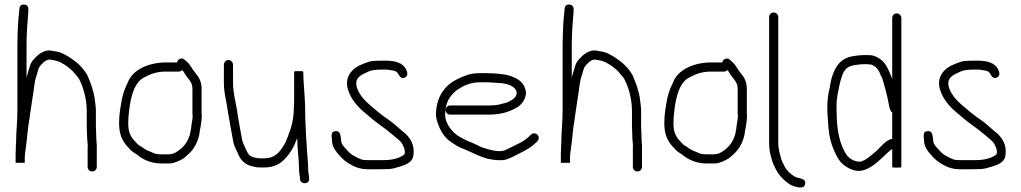

<svg xmlns="http://www.w3.org/2000/svg" viewBox="-20 -752 4580 861"><path d="M67 -713 66 -701C64.1 -680.5 62.1 -669 61 -645C59.5 -615.1 58 -583.9 58 -551V-256C58 -206.7 52 -155.9 52 -111C51.3 -105.7 51 -97.7 51 -87C50.3 -76.3 50 -67.7 50 -61V-22H91V-41C91 -57 93.9 -76.5 96.5 -94.5C102 -133.1 104.6 -180.8 112 -218L114 -234C118 -257.1 126.9 -325 131 -347C134.3 -373.5 137.5 -398.7 146 -420C149.8 -431.3 151.9 -445.8 158 -454C166 -463.6 183.7 -485 202 -485C208.7 -483.7 215 -482.7 221 -482C246.9 -477.7 266.3 -464.6 284 -452L298 -440C302.7 -436.7 307 -432.3 311 -427L325 -411C329 -406.3 332.7 -401 336 -395C355.1 -356.7 369 -307.3 369 -253V-186C369 -172 371 -143.4 371 -129C371 -117.2 375 -101.9 373 -90V-4C373 7.7 382 17 393.5 17C405 17 414 7.7 414 -4V-89C415.3 -100.5 412 -115.7 412 -129C412 -143.3 410 -172 410 -186V-255C410 -274.4 406 -295.9 404 -314L400 -334C398 -339.3 396.3 -345.3 395 -352C390.9 -368.6 378.7 -399.5 372 -414C360.4 -435.6 342.9 -455.3 325 -471C300.9 -489.1 279.7 -505.8 249 -517C235.3 -521.6 223.7 -521.6 210 -525C184.7 -530.1 158.1 -513.1 144 -499C129.9 -484.9 119.4 -475.3 114 -455C109.7 -439.4 103.8 -424.4 100 -408C100 -407.3 99.7 -406.3 99 -405V-552C99 -603.1 103.4 -654.2 107 -698V-710C110 -737.4 67 -739.9 67 -713Z M774 -472H724C647.1 -472 573.9 -439.4 553 -382C541.9 -359.8 533.6 -337.9 527 -310C520.7 -272.4 514 -241.9 514 -199C514 -150.6 528.1 -120.8 551 -95C555.7 -91 559.7 -86.7 563 -82C572.4 -71.5 582.4 -66.7 594 -59C619.9 -36.8 656.7 -19 703 -19H737C743 -19 749.3 -19.7 756 -21C782.8 -29 803.2 -39.2 822 -58C847.9 -80.2 866.4 -111.9 874 -150L876 -166C879.3 -179.1 885 -215.1 885 -231C884.3 -235 884 -239 884 -243V-355C884 -385.5 871.4 -407.7 856 -425C840.6 -442.6 835 -461.2 817 -476L808 -484C796.1 -495.9 776.2 -487.5 774 -472ZM797 -438C802.2 -432.8 805.8 -425.6 810 -419C821.4 -399.9 843 -385 843 -355V-243C843 -238.3 843.3 -233.7 844 -229C844 -226.3 843.3 -220.7 842 -212C837.7 -190.6 837.9 -175.4 833 -156C833 -152 831.7 -147 829 -141C822.3 -121 810.5 -101.9 795 -88C779.4 -75.2 761.9 -60 737 -60H703C682.2 -60 674.3 -62.4 659 -70C642.1 -76.2 631.1 -81.3 619 -91C611.6 -96.6 600.6 -100.5 595 -108C590.3 -113.3 585.3 -118.7 580 -124C564.1 -143.1 555 -162.7 555 -199C555 -207.7 555.3 -216.3 556 -225C561.4 -294.9 575.1 -382.1 629 -406C655.7 -420.5 683.2 -431 724 -431H782C787.3 -431 792.3 -433.3 797 -438Z M984 -462V-383C984 -330 995.9 -299.7 1002 -251C1009.3 -207.5 1018.1 -158.9 1026 -117C1030.9 -92.6 1037.6 -84.4 1046 -66C1056.8 -38 1073.6 -16.7 1105 -8L1129 -2C1135 -1.3 1141.3 -1 1148 -1H1165C1229.7 -1 1259.8 -36.7 1286 -76C1296.6 -91.9 1305.1 -113.2 1313 -133C1313 -77.4 1321 -39.9 1321 7C1321 20.8 1323.1 31.6 1325 43V51C1327.9 77.4 1369.3 75.3 1366 49V41C1364.8 28.7 1362 21 1362 7C1362 -0.3 1361.7 -9 1361 -19C1354.9 -97.8 1348 -199.1 1348 -283C1347.3 -289 1347 -295.7 1347 -303C1345.4 -343.4 1340 -388.9 1340 -427V-430C1340 -432.7 1333 -433.7 1319 -433C1305.7 -433.7 1299 -432.7 1299 -430V-298C1299 -291.3 1298.7 -284 1298 -276C1298 -240.2 1293.4 -205.2 1284 -177C1274.5 -151 1265.6 -118.8 1251 -98C1233.6 -68.9 1211.4 -42 1165 -42H1148C1134.3 -42 1130.3 -43.7 1116 -47C1096 -53 1091.1 -64.2 1083 -82C1076.4 -99.1 1070.4 -105 1066 -124C1058.8 -167.1 1048.8 -212.3 1043 -257C1035.7 -302.6 1025 -333.4 1025 -383V-462C1025 -472.8 1015.5 -483 1004.5 -483C993.5 -483 984 -472.8 984 -462Z M1725 6C1733.7 5.3 1741.7 4 1749 2C1784.2 -8.6 1830.1 -16.1 1834 -57C1839.9 -101.1 1821.1 -129.9 1800 -151C1783.3 -164.3 1767.7 -178.5 1752 -192C1730.7 -211 1702.2 -227.7 1679 -247C1652.6 -269.6 1623.5 -291 1602 -319C1589 -336.8 1567.3 -371.5 1583 -399C1597.7 -418.6 1616.3 -422.7 1639 -434C1651.7 -438.2 1673.4 -440 1690 -440H1710C1716 -440 1722 -439.3 1728 -438C1737.4 -436.8 1751.3 -435.3 1758 -430C1769.3 -421 1774.1 -393 1796.5 -405C1811.2 -412.8 1807.2 -428.6 1801 -441C1786.6 -469.9 1752.7 -480 1710 -480H1690C1677.5 -480 1657.7 -479.2 1646 -478C1631.8 -475.4 1619.6 -469.2 1607 -465C1565.1 -449.8 1524.5 -413.2 1539 -355C1553.6 -303.8 1587.6 -268.9 1625 -239C1643.6 -223.1 1660.8 -207.5 1681 -194C1704.2 -177.4 1720.8 -163.9 1742 -147C1755 -134 1772.2 -124.6 1782.5 -108.5C1786.8 -101.8 1804.9 -66.9 1790 -57C1769 -41.3 1735.7 -34 1700.5 -34H1627C1621 -34 1615 -34.3 1609 -35C1595.6 -36.9 1571.7 -50.7 1562 -56C1547.1 -65 1538 -78 1526 -90C1519.3 -97.5 1510 -109.3 1510 -120L1508 -138C1506.3 -153.3 1500.7 -166 1483.5 -164C1459.5 -161.2 1469 -136.3 1469 -117C1470.6 -95.7 1483.1 -77 1495 -63C1509.3 -47.3 1522.2 -32.3 1541 -21C1562.9 -6.4 1592.2 7 1627 7H1681C1694.6 7 1711.1 6 1725 6Z M1998 -238H2172C2226.3 -238 2264.2 -250.3 2298 -270C2320.4 -281.9 2348.5 -319 2335 -354C2325.8 -387.8 2296.4 -402.2 2264 -413C2242 -420.3 2192.3 -424 2161 -424H2133C2122.3 -424 2112 -423.3 2102 -422C2080.1 -419.4 2066.7 -411.9 2049 -406L2027 -395C1973.5 -368.2 1935 -315.8 1935 -236C1935 -228 1937 -218 1941 -206C1953.3 -166.6 1973.9 -132.3 2006 -113L2024 -101L2042 -91C2049.3 -87.7 2056.7 -84.7 2064 -82C2092.9 -70.4 2120.9 -55 2151 -45L2167 -40C2185.5 -36.3 2210.6 -32 2235 -34C2254.4 -35.2 2268.9 -44.9 2284 -51L2323 -71C2344.7 -81.8 2366.7 -95.7 2383 -112C2388.6 -117.6 2396 -123.5 2396 -133.5C2396 -144.7 2386.7 -154 2375.5 -154C2369.8 -154 2365 -152 2361 -148C2345.2 -132.2 2327 -117.8 2305 -108L2265 -88C2259 -84.7 2252.7 -81.7 2246 -79C2228.8 -70.4 2195.4 -75.3 2179 -80L2162 -85C2138.5 -90.9 2130.5 -96.4 2108 -107C2088.3 -116.8 2076.6 -118.2 2061 -128C2044.4 -136.3 2027.8 -145.2 2015 -158C1998.2 -174.8 1976 -204.7 1976 -237C1976 -292 1998.8 -325.6 2030 -349C2057.2 -367.1 2087.9 -383 2133 -383H2161C2169.7 -383 2182.3 -382.3 2199 -381C2240.2 -379.4 2274.2 -374.7 2292 -351C2305.5 -332.9 2289.5 -311.3 2277 -305C2265.5 -298.1 2261.1 -294.5 2249 -291L2233 -287C2217.6 -281.2 2193.1 -279 2172 -279H1998C1987.2 -279 1978 -269.5 1978 -258.5C1978 -247.5 1987.2 -238 1998 -238Z M2512 -713 2511 -701C2509.1 -680.5 2507.1 -669 2506 -645C2504.5 -615.1 2503 -583.9 2503 -551V-256C2503 -206.7 2497 -155.9 2497 -111C2496.3 -105.7 2496 -97.7 2496 -87C2495.3 -76.3 2495 -67.7 2495 -61V-22H2536V-41C2536 -57 2538.9 -76.5 2541.5 -94.5C2547 -133.1 2549.6 -180.8 2557 -218L2559 -234C2563 -257.1 2571.9 -325 2576 -347C2579.3 -373.5 2582.5 -398.7 2591 -420C2594.8 -431.3 2596.9 -445.8 2603 -454C2611 -463.6 2628.7 -485 2647 -485C2653.7 -483.7 2660 -482.7 2666 -482C2691.9 -477.7 2711.3 -464.6 2729 -452L2743 -440C2747.7 -436.7 2752 -432.3 2756 -427L2770 -411C2774 -406.3 2777.7 -401 2781 -395C2800.1 -356.7 2814 -307.3 2814 -253V-186C2814 -172 2816 -143.4 2816 -129C2816 -117.2 2820 -101.9 2818 -90V-4C2818 7.7 2827 17 2838.5 17C2850 17 2859 7.7 2859 -4V-89C2860.3 -100.5 2857 -115.7 2857 -129C2857 -143.3 2855 -172 2855 -186V-255C2855 -274.4 2851 -295.9 2849 -314L2845 -334C2843 -339.3 2841.3 -345.3 2840 -352C2835.9 -368.6 2823.7 -399.5 2817 -414C2805.4 -435.6 2787.9 -455.3 2770 -471C2745.9 -489.1 2724.7 -505.8 2694 -517C2680.3 -521.6 2668.7 -521.6 2655 -525C2629.7 -530.1 2603.1 -513.1 2589 -499C2574.9 -484.9 2564.4 -475.3 2559 -455C2554.7 -439.4 2548.8 -424.4 2545 -408C2545 -407.3 2544.7 -406.3 2544 -405V-552C2544 -603.1 2548.4 -654.2 2552 -698V-710C2555 -737.4 2512 -739.9 2512 -713Z M3219 -472H3169C3092.1 -472 3018.9 -439.4 2998 -382C2986.9 -359.8 2978.6 -337.9 2972 -310C2965.7 -272.4 2959 -241.9 2959 -199C2959 -150.6 2973.1 -120.8 2996 -95C3000.7 -91 3004.7 -86.7 3008 -82C3017.4 -71.5 3027.4 -66.7 3039 -59C3064.9 -36.8 3101.7 -19 3148 -19H3182C3188 -19 3194.3 -19.7 3201 -21C3227.8 -29 3248.2 -39.2 3267 -58C3292.9 -80.2 3311.4 -111.9 3319 -150L3321 -166C3324.3 -179.1 3330 -215.1 3330 -231C3329.3 -235 3329 -239 3329 -243V-355C3329 -385.5 3316.4 -407.7 3301 -425C3285.6 -442.6 3280 -461.2 3262 -476L3253 -484C3241.1 -495.9 3221.2 -487.5 3219 -472ZM3242 -438C3247.2 -432.8 3250.8 -425.6 3255 -419C3266.4 -399.9 3288 -385 3288 -355V-243C3288 -238.3 3288.3 -233.7 3289 -229C3289 -226.3 3288.3 -220.7 3287 -212C3282.7 -190.6 3282.9 -175.4 3278 -156C3278 -152 3276.7 -147 3274 -141C3267.3 -121 3255.5 -101.9 3240 -88C3224.4 -75.2 3206.9 -60 3182 -60H3148C3127.2 -60 3119.3 -62.4 3104 -70C3087.1 -76.2 3076.1 -81.3 3064 -91C3056.6 -96.6 3045.6 -100.5 3040 -108C3035.3 -113.3 3030.3 -118.7 3025 -124C3009.1 -143.1 3000 -162.7 3000 -199C3000 -207.7 3000.3 -216.3 3001 -225C3006.4 -294.9 3020.1 -382.1 3074 -406C3100.7 -420.5 3128.2 -431 3169 -431H3227C3232.3 -431 3237.3 -433.3 3242 -438Z M3429 -675V-114C3429 -92.8 3431.2 -75.2 3435 -58C3440.8 -40.5 3444 -20.4 3453 -6L3460 9C3475.2 36.3 3497.6 60.2 3524 76C3539.3 84.3 3585.4 101.1 3590.5 74C3596 44.6 3558.7 49.8 3544 40C3527.1 30.3 3504.8 10.5 3497 -9L3489 -24C3487 -28 3485.3 -32 3484 -36C3477.8 -60.9 3470 -82 3470 -114V-675C3470 -686.7 3461 -696 3449.5 -696C3438 -696 3429 -686.7 3429 -675Z M4022 -103 3981 -84V-6C3981 0.4 4022 1.5 4022 -3ZM4022 -6V-671C4022 -682.4 4012.1 -692 4001 -692C3989.9 -692 3981 -682.4 3981 -671V-398C3976.6 -408.2 3974 -417.9 3969 -428C3955.3 -458.8 3945.3 -477.5 3916 -494C3898.1 -503.5 3890.4 -505 3869 -505H3853C3832.9 -505 3815.3 -501.2 3798 -499C3752 -488.8 3730.3 -459.7 3715 -419L3709 -401C3705.3 -387.4 3704 -375 3701 -360C3694.4 -335.8 3690 -302 3690 -272C3690 -241.1 3692.9 -209.3 3695 -180L3699 -148C3703.1 -124.8 3709.1 -104.7 3717 -85C3729.9 -55 3743.2 -24.5 3770 -8C3787.4 5 3816.1 18.8 3845 13C3883.7 4.4 3912.3 -22.9 3938 -46C3952.2 -58.8 3965.5 -74.7 3981 -84V-3C3981 1.5 4022 0.4 4022 -6ZM3981 -247V-130C3957 -124 3943.6 -108.6 3928 -93L3911 -76C3890.3 -59.5 3867.7 -34.4 3838 -27C3809.8 -27 3792 -39.3 3778 -55C3746.6 -99.8 3732 -167.6 3732 -243C3731.3 -253 3731 -262.7 3731 -272C3731 -280.7 3731.3 -289.7 3732 -299L3736 -327C3741.8 -354.1 3745.3 -381.9 3754 -405L3759 -420C3764.4 -433.6 3778.3 -451.9 3794 -455L3806 -459C3820.7 -461.1 3836.3 -464 3853 -464H3869C3874.3 -464 3879 -463.7 3883 -463C3885.7 -463 3890.3 -461.3 3897 -458C3916 -446.6 3922.9 -432.5 3931 -411C3933.7 -407 3935.7 -403 3937 -399C3945.2 -370.2 3954.5 -340.3 3961 -308C3966.6 -288.3 3966.3 -258.8 3981 -247Z M4380 6C4388.7 5.3 4396.7 4 4404 2C4439.2 -8.6 4485.1 -16.1 4489 -57C4494.9 -101.1 4476.1 -129.9 4455 -151C4438.3 -164.3 4422.7 -178.5 4407 -192C4385.7 -211 4357.2 -227.7 4334 -247C4307.6 -269.6 4278.5 -291 4257 -319C4244 -336.8 4222.3 -371.5 4238 -399C4252.7 -418.6 4271.3 -422.7 4294 -434C4306.7 -438.2 4328.4 -440 4345 -440H4365C4371 -440 4377 -439.3 4383 -438C4392.4 -436.8 4406.3 -435.3 4413 -430C4424.3 -421 4429.1 -393 4451.5 -405C4466.2 -412.8 4462.2 -428.6 4456 -441C4441.6 -469.9 4407.7 -480 4365 -480H4345C4332.5 -480 4312.7 -479.2 4301 -478C4286.8 -475.4 4274.6 -469.2 4262 -465C4220.1 -449.8 4179.5 -413.2 4194 -355C4208.6 -303.8 4242.6 -268.9 4280 -239C4298.6 -223.1 4315.8 -207.5 4336 -194C4359.2 -177.4 4375.8 -163.9 4397 -147C4410 -134 4427.2 -124.6 4437.5 -108.5C4441.8 -101.8 4459.9 -66.9 4445 -57C4424 -41.3 4390.7 -34 4355.5 -34H4282C4276 -34 4270 -34.3 4264 -35C4250.6 -36.9 4226.7 -50.7 4217 -56C4202.1 -65 4193 -78 4181 -90C4174.3 -97.5 4165 -109.3 4165 -120L4163 -138C4161.3 -153.3 4155.7 -166 4138.5 -164C4114.5 -161.2 4124 -136.3 4124 -117C4125.6 -95.7 4138.1 -77 4150 -63C4164.3 -47.3 4177.2 -32.3 4196 -21C4217.9 -6.4 4247.2 7 4282 7H4336C4349.6 7 4366.1 6 4380 6Z"/></svg>

Font: HoneyBee
Style: SeLit
Weight: 300
Foundry: Cannot Into Space Fonts
Version: Version 0.89